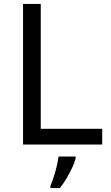

<svg xmlns="http://www.w3.org/2000/svg" viewBox="-20 -734 564 975"><path d="M97 0V-714H187V-80H499V0ZM364 70Q360 88 347.5 115.5Q335 143 318.5 171Q302 199 284 221H236V209Q244 192 252.5 165.5Q261 139 268 110.5Q275 82 277 61H364Z"/></svg>

Font: Noto Sans Nushu
Style: Regular
Weight: 400
Designer: Lisa Huang
Foundry: Lisa Huang
Version: Version 1.003; ttfautohint (v1.8.4.7-5d5b)